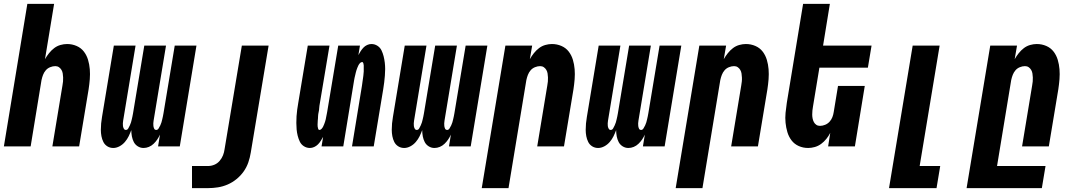

<svg xmlns="http://www.w3.org/2000/svg" viewBox="-20 -755 5540 990"><path d="M0 0 121 -735H259L212 -450Q221 -466 233 -481Q245 -496 259.5 -507Q274 -518 291.5 -523Q309 -528 326 -528Q352 -528 375 -518Q398 -508 412.5 -489Q427 -470 434 -446.5Q441 -423 443 -398Q445 -373 443 -347Q441 -321 437 -295L388 0H250L302 -314Q304 -325 305 -335Q306 -345 305.5 -355.5Q305 -366 303.5 -376Q302 -386 297 -394.5Q292 -403 284 -408.5Q276 -414 265 -414Q252 -414 238.5 -408.5Q225 -403 216 -392.5Q207 -382 202 -369Q197 -356 194 -342L138 0Z M564 8Q547 8 533.5 -0.5Q520 -9 513 -23Q506 -37 503 -53Q500 -69 500 -85.5Q500 -102 501.5 -118.5Q503 -135 506 -152L567 -520H679L615 -133Q614 -126 613.5 -119Q613 -112 614 -105Q615 -98 618.5 -91.5Q622 -85 629 -85Q637 -85 641.5 -93Q646 -101 649.5 -108.5Q653 -116 655.5 -124Q658 -132 659.5 -139.5Q661 -147 663 -155Q665 -163 666 -171L724 -520H836L772 -133Q771 -126 770.5 -119Q770 -112 771 -105Q772 -98 775 -91.5Q778 -85 786 -85Q793 -85 798 -93Q803 -101 806.5 -108.5Q810 -116 812.5 -124Q815 -132 816.5 -139.5Q818 -147 820 -155Q822 -163 823 -171L881 -520H993L907 0H795L805 -61Q799 -48 791 -36Q783 -24 772 -13.5Q761 -3 747.5 2.5Q734 8 720 8Q704 8 690.5 -0.5Q677 -9 670 -22.5Q663 -36 660 -52Q657 -68 657 -84Q651 -68 643.5 -52.5Q636 -37 624 -23Q612 -9 596 -0.5Q580 8 564 8Z M970 215V101H1053Q1069 101 1085 94.5Q1101 88 1112.5 74.5Q1124 61 1130 45.5Q1136 30 1138 14L1227 -520H1365L1273 32Q1269 57 1260.5 82Q1252 107 1236.5 129Q1221 151 1199.5 168.5Q1178 186 1153.5 196.5Q1129 207 1103.5 211Q1078 215 1053 215Z M1578 8Q1561 8 1547 -1Q1533 -10 1526 -24.5Q1519 -39 1515 -55Q1511 -71 1509.5 -87.5Q1508 -104 1508 -121Q1508 -138 1509 -155.5Q1510 -173 1512.5 -190Q1515 -207 1518 -225L1567 -520H1679L1627 -209Q1626 -204 1626 -198.5Q1626 -193 1625 -187.5Q1624 -182 1623 -177Q1622 -172 1621 -166.5Q1620 -161 1620 -155.5Q1620 -150 1619.5 -144.5Q1619 -139 1618.5 -133.5Q1618 -128 1618 -123Q1618 -118 1617.5 -112.5Q1617 -107 1618 -102Q1619 -97 1620.5 -91Q1622 -85 1627 -85Q1633 -85 1638 -90.5Q1643 -96 1646 -102Q1649 -108 1651.5 -114.5Q1654 -121 1656 -127Q1658 -133 1659.5 -139.5Q1661 -146 1662 -152.5Q1663 -159 1664.5 -165Q1666 -171 1667 -178L1724 -520H1836L1828 -471Q1833 -481 1839.5 -491Q1846 -501 1854 -509.5Q1862 -518 1873 -523Q1884 -528 1895 -528Q1912 -528 1926 -519Q1940 -510 1947 -495.5Q1954 -481 1958 -465Q1962 -449 1964 -432.5Q1966 -416 1966 -399Q1966 -382 1964.5 -364.5Q1963 -347 1961 -330Q1959 -313 1956 -295L1907 0H1795L1846 -311Q1847 -316 1847.5 -321.5Q1848 -327 1849 -332.5Q1850 -338 1850.5 -343Q1851 -348 1852 -353.5Q1853 -359 1853.5 -364.5Q1854 -370 1854.5 -375.5Q1855 -381 1855.5 -386.5Q1856 -392 1855.5 -397Q1855 -402 1855.5 -407.5Q1856 -413 1855.5 -418Q1855 -423 1853.5 -429Q1852 -435 1847 -435Q1841 -435 1836 -429.5Q1831 -424 1828 -418Q1825 -412 1822.5 -405.5Q1820 -399 1818 -393Q1816 -387 1814.5 -380.5Q1813 -374 1811.5 -367.5Q1810 -361 1808.5 -355Q1807 -349 1806 -342L1750 0H1638L1646 -49Q1640 -39 1634 -29Q1628 -19 1619.5 -10.5Q1611 -2 1600 3Q1589 8 1578 8Z M2064 8Q2047 8 2033.5 -0.5Q2020 -9 2013 -23Q2006 -37 2003 -53Q2000 -69 2000 -85.5Q2000 -102 2001.5 -118.5Q2003 -135 2006 -152L2067 -520H2179L2115 -133Q2114 -126 2113.5 -119Q2113 -112 2114 -105Q2115 -98 2118.5 -91.5Q2122 -85 2129 -85Q2137 -85 2141.5 -93Q2146 -101 2149.5 -108.5Q2153 -116 2155.5 -124Q2158 -132 2159.5 -139.5Q2161 -147 2163 -155Q2165 -163 2166 -171L2224 -520H2336L2272 -133Q2271 -126 2270.5 -119Q2270 -112 2271 -105Q2272 -98 2275 -91.5Q2278 -85 2286 -85Q2293 -85 2298 -93Q2303 -101 2306.5 -108.5Q2310 -116 2312.5 -124Q2315 -132 2316.5 -139.5Q2318 -147 2320 -155Q2322 -163 2323 -171L2381 -520H2493L2407 0H2295L2305 -61Q2299 -48 2291 -36Q2283 -24 2272 -13.5Q2261 -3 2247.5 2.5Q2234 8 2220 8Q2204 8 2190.5 -0.5Q2177 -9 2170 -22.5Q2163 -36 2160 -52Q2157 -68 2157 -84Q2151 -68 2143.5 -52.5Q2136 -37 2124 -23Q2112 -9 2096 -0.5Q2080 8 2064 8Z M2464 215 2586 -520H2724L2712 -450Q2721 -466 2733 -481Q2745 -496 2759.5 -507Q2774 -518 2791.5 -523Q2809 -528 2826 -528Q2852 -528 2875 -518Q2898 -508 2912.5 -489Q2927 -470 2934 -446.5Q2941 -423 2943 -398Q2945 -373 2943 -347Q2941 -321 2937 -295L2888 0H2750L2802 -314Q2804 -325 2805 -335Q2806 -345 2805.5 -355.5Q2805 -366 2803.5 -376Q2802 -386 2797 -394.5Q2792 -403 2784 -408.5Q2776 -414 2765 -414Q2752 -414 2738.5 -408.5Q2725 -403 2716 -392.5Q2707 -382 2702 -369Q2697 -356 2694 -342L2602 215Z M3064 8Q3047 8 3033.5 -0.5Q3020 -9 3013 -23Q3006 -37 3003 -53Q3000 -69 3000 -85.5Q3000 -102 3001.5 -118.5Q3003 -135 3006 -152L3067 -520H3179L3115 -133Q3114 -126 3113.5 -119Q3113 -112 3114 -105Q3115 -98 3118.5 -91.5Q3122 -85 3129 -85Q3137 -85 3141.5 -93Q3146 -101 3149.5 -108.5Q3153 -116 3155.5 -124Q3158 -132 3159.5 -139.5Q3161 -147 3163 -155Q3165 -163 3166 -171L3224 -520H3336L3272 -133Q3271 -126 3270.5 -119Q3270 -112 3271 -105Q3272 -98 3275 -91.5Q3278 -85 3286 -85Q3293 -85 3298 -93Q3303 -101 3306.5 -108.5Q3310 -116 3312.5 -124Q3315 -132 3316.5 -139.5Q3318 -147 3320 -155Q3322 -163 3323 -171L3381 -520H3493L3407 0H3295L3305 -61Q3299 -48 3291 -36Q3283 -24 3272 -13.5Q3261 -3 3247.5 2.5Q3234 8 3220 8Q3204 8 3190.5 -0.5Q3177 -9 3170 -22.5Q3163 -36 3160 -52Q3157 -68 3157 -84Q3151 -68 3143.5 -52.5Q3136 -37 3124 -23Q3112 -9 3096 -0.5Q3080 8 3064 8Z M3464 215 3586 -520H3724L3712 -450Q3721 -466 3733 -481Q3745 -496 3759.5 -507Q3774 -518 3791.5 -523Q3809 -528 3826 -528Q3852 -528 3875 -518Q3898 -508 3912.5 -489Q3927 -470 3934 -446.5Q3941 -423 3943 -398Q3945 -373 3943 -347Q3941 -321 3937 -295L3888 0H3750L3802 -314Q3804 -325 3805 -335Q3806 -345 3805.5 -355.5Q3805 -366 3803.5 -376Q3802 -386 3797 -394.5Q3792 -403 3784 -408.5Q3776 -414 3765 -414Q3752 -414 3738.5 -408.5Q3725 -403 3716 -392.5Q3707 -382 3702 -369Q3697 -356 3694 -342L3602 215Z M4147 8Q4121 8 4098.5 -2Q4076 -12 4061.5 -31Q4047 -50 4040 -73.5Q4033 -97 4030.5 -122Q4028 -147 4030.5 -173Q4033 -199 4037 -225L4121 -735H4259L4224 -520H4474L4455 -406H4205L4172 -206Q4170 -195 4169 -185Q4168 -175 4168 -164.5Q4168 -154 4170 -144Q4172 -134 4176.5 -125.5Q4181 -117 4189 -111.5Q4197 -106 4208 -106Q4221 -106 4234.5 -111.5Q4248 -117 4257.5 -127.5Q4267 -138 4272 -151Q4277 -164 4279 -178L4301 -312H4439L4388 0H4250L4261 -70Q4253 -54 4241 -39Q4229 -24 4214 -13Q4199 -2 4181.5 3Q4164 8 4147 8Z M4564 215 4686 -520H4825L4722 101H4828L4809 215Z M4964 215 5086 -520H5224L5212 -450Q5221 -466 5233 -481Q5245 -496 5259.5 -507Q5274 -518 5291.5 -523Q5309 -528 5326 -528Q5352 -528 5375 -518Q5398 -508 5412.5 -489Q5427 -470 5434 -446.5Q5441 -423 5443 -398Q5445 -373 5443 -347Q5441 -321 5437 -295L5388 0H5250L5302 -314Q5304 -325 5305 -335Q5306 -345 5305.5 -355.5Q5305 -366 5303.5 -376Q5302 -386 5297 -394.5Q5292 -403 5284 -408.5Q5276 -414 5265 -414Q5252 -414 5238.5 -408.5Q5225 -403 5216 -392.5Q5207 -382 5202 -369Q5197 -356 5194 -342L5121 101H5371L5352 215Z"/></svg>

Font: Iosevka Term Curly Heavy
Style: Italic
Weight: 900
Italic angle: -9°
Designer: Belleve Invis
Foundry: Belleve Invis
Version: Version 32.3.0